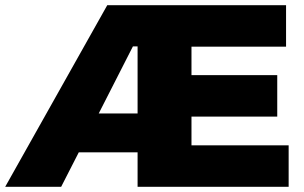

<svg xmlns="http://www.w3.org/2000/svg" viewBox="-28 -721 1175 741"><path d="M711 -160H1086V0H503V-133H276L208 0H-8L386 -701H1076V-541H711V-431H1042V-271H711ZM353 -283H503V-542H485Z"/></svg>

Font: #9Slide03 Montserrat ExtraBold
Style: Regular
Weight: 800
Designer: Julieta Ulanovsky
Foundry: Julieta Ulanovsky
Version: Version 6.001